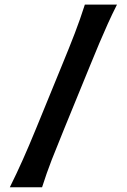

<svg xmlns="http://www.w3.org/2000/svg" viewBox="-20 -791 536 811"><path d="M21.5 0Q51.3 -60.1 76.4 -116.5Q101.6 -172.9 131.8 -246.6L241.7 -515.1Q273.4 -591.8 295.9 -650.4Q318.4 -709 338.4 -771.5H474.1Q453.1 -730 435.3 -690.4Q417.5 -650.9 399.4 -608.2Q381.3 -565.4 359.9 -512.7L251 -246.6Q220.7 -172.9 198.7 -116.5Q176.8 -60.1 157.7 0Z"/></svg>

Font: Pinar DS1 SemiBold
Style: Regular
Weight: 600
Designer: Amin Abedi
Version: Version 3.000